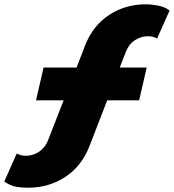

<svg xmlns="http://www.w3.org/2000/svg" viewBox="-113 -742 806 890"><path d="M567 -429 532 -277H384L301 -63Q265 29 189 78.5Q113 128 19 128Q-23 128 -47.5 121.5Q-72 115 -93 99L-35 -31Q-19 -20 7 -20Q41 -20 68.5 -39Q96 -58 109 -90L182 -277H54L89 -429H242L281 -530Q317 -623 392.5 -672.5Q468 -722 562 -722Q589 -722 620.5 -716Q652 -710 673 -693L615 -563Q599 -574 574 -574Q540 -574 512 -555.5Q484 -537 471 -503L442 -429Z"/></svg>

Font: Prodigy Sans Black
Style: Italic
Weight: 900
Italic angle: -13°
Designer: Wei Huang
Foundry: Wei Huang
Version: Version 1.003; ttfautohint (v1.8.3)